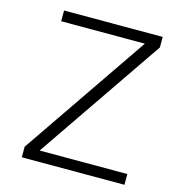

<svg xmlns="http://www.w3.org/2000/svg" viewBox="-105 -790 808 880"><g transform="rotate(15 299.0 -350.0)"><path d="M565 0V-51H149L559 -650V-700H91V-649H488L78 -50V0Z"/></g></svg>

Font: Advent Pro
Style: Regular
Weight: 400
Designer: Andreas Kalpakidis
Foundry: Andreas Kalpakidis
Version: Version 2.002 2008